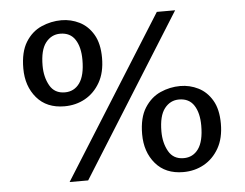

<svg xmlns="http://www.w3.org/2000/svg" viewBox="-47 -654 920 721"><g transform="rotate(-5 413.5 -293.0)"><path d="M569 -597H638L257 11H187ZM51 -429Q51 -491 74 -528Q97 -565 133.5 -581Q170 -597 209 -597Q245 -597 277 -581Q309 -565 329 -531Q349 -497 349 -443Q349 -388 327.5 -350.5Q306 -313 271 -293.5Q236 -274 193 -274Q126 -274 88.5 -318Q51 -362 51 -429ZM124 -433Q124 -390 142 -358Q160 -326 199 -326Q234 -326 254.5 -354.5Q275 -383 275 -442Q275 -490 256.5 -518.5Q238 -547 200 -547Q167 -547 145.5 -519.5Q124 -492 124 -433ZM474 -144Q474 -206 497.5 -243Q521 -280 557 -296Q593 -312 632 -312Q668 -312 700 -296Q732 -280 752 -246Q772 -212 772 -158Q772 -103 750.5 -65.5Q729 -28 694 -8.5Q659 11 616 11Q549 11 511.5 -33Q474 -77 474 -144ZM547 -148Q547 -105 565 -73Q583 -41 622 -41Q657 -41 677.5 -69.5Q698 -98 698 -157Q698 -205 679.5 -233.5Q661 -262 623 -262Q590 -262 568.5 -234.5Q547 -207 547 -148Z"/></g></svg>

Font: Literata 12pt
Style: Italic
Weight: 400
Italic angle: -2°
Designer: Latin by Veronika Burian and Jose Scaglione. Greek by Irene Vlachou. Cyrillic by Vera Evstafieva
Foundry: TypeTogether
Version: Version 3.002